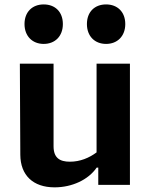

<svg xmlns="http://www.w3.org/2000/svg" viewBox="-20 -814 660 846"><path d="M67.5 -533.5 69.5 -132C70 -42.5 125 11.5 220.5 11.5C297 11.5 369 -21.5 406 -75.5H413V0.5H552.5V-533.5H405.5V-142.5C373 -118.5 333.5 -101.5 288 -101.5C243 -101.5 216 -118.5 216 -169.5V-533.5ZM88 -708C88 -655 122.5 -620.5 172.5 -620.5C223 -620.5 257 -655 257 -708C257 -761.5 223 -794.5 172.5 -794.5C122.5 -794.5 88 -761.5 88 -708ZM363 -708C363 -655 397 -620.5 447.5 -620.5C497.5 -620.5 532 -655 532 -708C532 -761.5 497.5 -794.5 447.5 -794.5C397 -794.5 363 -761.5 363 -708Z"/></svg>

Font: Monaspace Argon
Style: Bold
Weight: 700
Designer: Riley Cran & the Lettermatic Team
Foundry: Lettermatic
Version: Version 1.000 (Monaspace Argon)